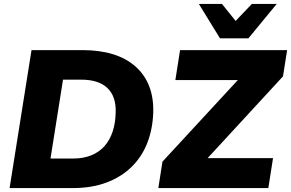

<svg xmlns="http://www.w3.org/2000/svg" viewBox="-20 -961 1487 981"><path d="M29 0 141 -705H400Q578 -705 672.5 -621Q767 -537 763 -386Q760 -301 732.5 -230.5Q705 -160 652.5 -108.5Q600 -57 524.5 -28.5Q449 0 351 0ZM238 -151H354Q406 -151 446.5 -167.5Q487 -184 514 -214.5Q541 -245 555.5 -288.5Q570 -332 571 -386Q574 -468 529 -511Q484 -554 395 -554H302ZM789 0 810 -135 1246 -607 1252 -552H876L900 -705H1447L1426 -571L991 -99L984 -153H1375L1351 0ZM1104 -765 996 -941H1114L1184 -854L1267 -941H1394L1249 -765Z"/></svg>

Font: Nunito Sans 11pt Black
Style: Italic
Weight: 900
Italic angle: -9°
Version: Version 3.101;gftools[0.9.27]